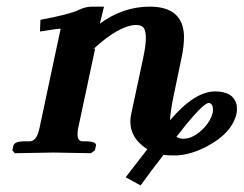

<svg xmlns="http://www.w3.org/2000/svg" viewBox="-20 -465 741 584"><path d="M615.2 -151.9Q600.6 -151.9 548.3 -88.9Q535.2 -72.8 516.6 -48.8Q526.4 -43 538.1 -43Q569.3 -43 602.1 -77.6Q621.6 -99.6 627 -122.1Q630.9 -149.4 615.2 -151.9ZM416 -291Q433.1 -371.6 412.1 -384.8Q404.8 -388.7 394.5 -389.2Q341.3 -387.7 263.2 -314.9L269.5 -317.9L217.8 -75.2Q210.4 -36.1 230.5 -35.2H243.7Q272.9 -34.2 272 -22.9L268.6 -7.8L256.8 1Q255.9 1 142.1 -1L24.9 1L17.6 -7.8L21 -22.9Q25.4 -34.7 52.2 -35.2H70.3Q90.3 -35.2 98.6 -69.3Q99.6 -72.8 100.1 -75.2L152.3 -320.8L164.6 -377.9Q151.4 -377.4 101.6 -369.1L103 -404.8Q189.5 -420.9 218.3 -434.1Q220.7 -435.1 221.7 -436Q242.2 -444.8 259.8 -444.8H296.4L283.7 -393.1Q354 -444.8 435.5 -444.8Q536.1 -444.8 539.6 -356.9Q540.5 -326.7 531.2 -284.2L508.8 -176.8Q498.5 -128.4 497.1 -99.1Q571.3 -186.5 633.8 -187Q692.4 -187 700.2 -143.1Q701.7 -131.8 699.7 -121.1Q687 -61 609.9 -20Q557.1 7.8 511.2 7.8Q486.8 7.8 477.5 5.9Q439 55.2 407.7 99.1L362.3 74.2L428.2 -11.2Q365.7 -50.8 378.9 -117.2Z"/></svg>

Font: Linux Libertine Slanted O
Style: Bold Slanted
Weight: 700
Designer: Philipp H. Poll
Foundry: Philipp H. Poll
Version: Version 5.0.0